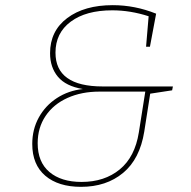

<svg xmlns="http://www.w3.org/2000/svg" viewBox="-20 -718 739 744"><path d="M650 -383 647 -368 562 -355 539 -208Q522 -102 457 -48Q392 6 294 6Q206 6 155.5 -37Q105 -80 105 -160Q105 -217 130.5 -263Q156 -309 200.5 -338Q245 -367 301 -373Q235 -384 204.5 -420.5Q174 -457 174 -512Q174 -598 240.5 -648Q307 -698 417 -698Q503 -698 585 -665L561 -537H546L556 -655Q485 -678 415 -678Q313 -678 254 -634Q195 -590 195 -514Q195 -383 378 -383ZM543 -363H365Q296 -363 241.5 -338.5Q187 -314 156.5 -268.5Q126 -223 126 -163Q126 -90 171.5 -51.5Q217 -13 296 -13Q385 -13 444 -61.5Q503 -110 518 -205Z"/></svg>

Font: Bitter Pro Thin
Style: Italic
Weight: 250
Italic angle: -9°
Designer: Sol Matas, and Bitter project Authors
Foundry: Sol Matas
Version: Version 1.010